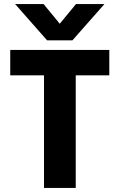

<svg xmlns="http://www.w3.org/2000/svg" viewBox="-20 -918 584 938"><path d="M195 0V-653H350V0ZM30 -550V-674H514V-550ZM210 -721H334L490 -898H351L272 -802L193 -898H54Z"/></svg>

Font: Hind Variable Light
Style: Regular
Weight: 300
Designer: Manushi Parikh, Satya Rajpurohit
Foundry: Indian Type Foundry
Version: Version 3.000